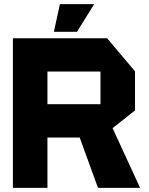

<svg xmlns="http://www.w3.org/2000/svg" viewBox="-20 -903 717 923"><path d="M42 0V-719H208V0ZM451 0 363 -242 494 -346 653 -1V0ZM208 -242V-402H463V-242ZM463 -242V-559H629V-372L464 -242ZM208 -559V-719H495L629 -560V-559ZM239 -750 268 -883H432V-882L350 -750Z"/></svg>

Font: Foldit
Style: Bold
Weight: 700
Version: Version 1.003